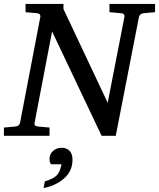

<svg xmlns="http://www.w3.org/2000/svg" viewBox="-34 -691 809 977"><path d="M755 -629 698 -624Q677 -622 673 -604L555 0H483L231 -531L142 -66Q140 -58 144.5 -53Q149 -48 162 -47L218 -42V0H-14V-42L43 -47Q64 -49 68 -66L171 -604Q174 -623 152 -624L96 -629V-671H289V-645L514 -168L599 -604Q602 -623 580 -624L523 -629V-671H755ZM335 121Q335 179 292.5 216.5Q250 254 188 266L194 232Q236 219 253.5 202.5Q271 186 279 145H226Q218 136 218 118Q218 93 236 77Q254 61 279 61Q306 61 320.5 77Q335 93 335 121Z"/></svg>

Font: Veleka
Style: Italic
Weight: 400
Italic angle: -12°
Designer: Stefan Peev, Context Ltd, 2016; SIL International, 1997-2014.
Foundry: Stefan Peev, Context Ltd, 2016
Version: Version 1.000